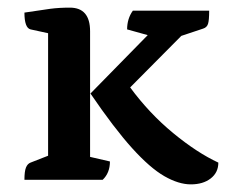

<svg xmlns="http://www.w3.org/2000/svg" viewBox="-20 -471 603 503"><path d="M44 0Q44 -22 48 -32Q52 -42 60 -45L106 -63V-384L60 -394Q44 -398 44 -438Q89 -445 112 -448Q135 -451 163 -451Q216 -451 216 -389V-60L268 -48Q268 -18 249 0ZM480 12Q448 12 410.5 -9.5Q373 -31 326 -83Q279 -135 217 -226L367 -379L313 -394Q313 -422 328 -443H528Q528 -418 525 -408.5Q522 -399 512 -396L455 -377L321 -242Q371 -174 433.5 -122.5Q496 -71 552 -45Q552 -19 532 -3.5Q512 12 480 12Z"/></svg>

Font: Petrona SemiBold
Style: Regular
Weight: 600
Designer: Ringo R. Seeber
Foundry: Ringo R. Seeber
Version: Version 2.001; ttfautohint (v1.8.3)